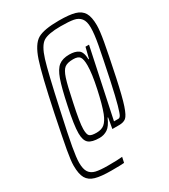

<svg xmlns="http://www.w3.org/2000/svg" viewBox="-197 -788 868 988"><g transform="rotate(-30 237.5 -294.0)"><path d="M10 -11Q10 -40 20.5 -99Q31 -158 59 -294Q102 -500 127.5 -576Q153 -652 190.5 -674Q228 -696 317 -696Q379 -696 412 -686.5Q445 -677 460 -652Q475 -627 475 -577Q475 -546 464 -484Q453 -422 426 -294Q404 -191 388.5 -145Q373 -99 358.5 -87Q344 -75 318 -75H277L288 -138H285Q267 -96 245.5 -82Q224 -68 198 -68Q153 -68 134 -84Q115 -100 115 -143Q115 -191 137 -293Q157 -389 173.5 -435.5Q190 -482 213 -500Q236 -518 276 -518Q310 -518 329.5 -504.5Q349 -491 350 -447H353L369 -511H390L304 -105H330Q338 -105 344 -115Q350 -125 361.5 -165.5Q373 -206 392 -294Q419 -422 430.5 -483.5Q442 -545 442 -583Q442 -620 427.5 -638Q413 -656 386.5 -661Q360 -666 310 -666Q237 -666 207.5 -647.5Q178 -629 157 -561Q136 -493 93 -294Q64 -163 53 -101Q42 -39 42 -10Q42 28 54.5 46.5Q67 65 92 71Q117 77 163 77Q225 77 249 74L242 106Q228 108 166 108Q105 108 72 98.5Q39 89 24.5 64Q10 39 10 -11ZM277 -164Q294 -208 312 -291.5Q330 -375 330 -423Q330 -460 320 -473.5Q310 -487 281 -487Q247 -487 230.5 -474.5Q214 -462 201.5 -423.5Q189 -385 170 -293Q147 -187 147 -149Q147 -116 157.5 -107.5Q168 -99 198 -99Q228 -99 245.5 -114Q263 -129 277 -164Z"/></g></svg>

Font: Saira Ultra Condensed Thin
Style: Italic
Weight: 100
Width: 1
Italic angle: -12°
Designer: Hector Gatti with collaboration of the Omnibus-Type team
Foundry: Omnibus-Type
Version: Version 1.001; ttfautohint (v1.8)